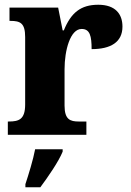

<svg xmlns="http://www.w3.org/2000/svg" viewBox="-20 -568 550 809"><path d="M13 0H344V-56H312C276 -56 252 -64 252 -123V-276C252 -356 276 -446 324 -446C359 -446 366 -416 366 -361C446 -361 496 -390 496 -456C496 -509 466 -548 394 -548C320 -548 279 -514 249 -440H244L225 -536H20V-480H24C65 -480 86 -471 86 -412V-128C86 -65 60 -56 17 -56H13ZM87 208V221H150C182 178 227 113 244 71V61H128C120 104 100 169 87 208Z"/></svg>

Font: Noto Serif Georgian SemiCondensed ExtraBold
Style: Regular
Weight: 800
Width: 4
Designer: Monotype Design Team, Akaki Razmadze
Foundry: Google LLC
Version: Version 2.003